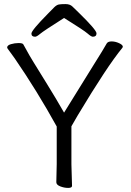

<svg xmlns="http://www.w3.org/2000/svg" viewBox="-20 -912 640 941"><path d="M256 -19 258 -108V-292Q162 -466 52 -626Q31 -656 23 -666Q15 -676 15 -679Q15 -690 33.5 -695.5Q52 -701 71 -701Q90 -701 94 -695Q102 -682 111 -664.5Q120 -647 144.5 -607Q169 -567 211.5 -498.5Q254 -430 294 -360Q383 -505 436.5 -590Q490 -675 503 -699Q509 -709 527 -709Q545 -709 563.5 -700.5Q582 -692 582 -683Q582 -682 580 -678Q505 -587 360 -345Q339 -310 330 -293V-107L333 -1Q333 9 314 9Q295 9 275.5 1.5Q256 -6 256 -19ZM294 -824Q193 -760 176.5 -746Q160 -732 152 -732Q134 -732 134 -747.5Q134 -763 215 -845Q235 -866 246.5 -877Q258 -888 268.5 -890Q279 -892 301 -892Q323 -892 335 -880Q347 -868 367 -849Q453 -765 453 -748.5Q453 -732 435 -732Q427 -732 409.5 -747.5Q392 -763 294 -824Z"/></svg>

Font: ToneOZ-Pinyin-WenKai-Regular
Style: Regular
Weight: 400
Designer: Fontworks Inc.
Foundry: ToneOZ
Version: Version 0.240331